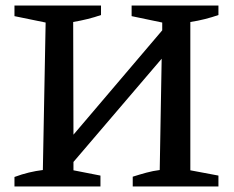

<svg xmlns="http://www.w3.org/2000/svg" viewBox="-20 -670 841 690"><path d="M32 0V-34Q59 -44 84 -50Q109 -56 134 -59L144 -589L32 -612V-650H343V-616Q297 -600 243 -591L244 -186L563 -561V-589L453 -612V-650H765V-616Q742 -608 716.5 -601.5Q691 -595 664 -591V-58L765 -39V0H457V-35Q482 -43 506 -49.5Q530 -56 554 -59L561 -459L244 -88V-58L341 -39V0Z"/></svg>

Font: Piazzolla Medium
Style: Regular
Weight: 500
Designer: Juan Pablo del Peral
Foundry: Huerta Tipografica
Version: Version 1.330